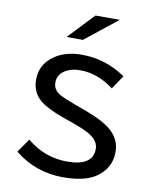

<svg xmlns="http://www.w3.org/2000/svg" viewBox="-90 -853 771 962"><g transform="rotate(10 295.0 -372.0)"><path d="M316.9 -785.2H440.9L275.9 -654.3H192.9ZM98.6 -115.2Q189.5 -40 303.2 -40Q434.6 -40 434.6 -127Q434.6 -167 389.6 -195.3Q360.8 -213.4 299.8 -234.9L249 -252.9Q164.6 -282.7 126.5 -314Q79.6 -352.5 79.6 -418Q79.6 -496.1 146.5 -542Q201.7 -580.1 284.7 -580.1Q405.8 -580.1 507.8 -509.8L460.9 -439.9Q379.4 -502 289.6 -502Q249.5 -502 221.7 -487.3Q177.2 -464.8 177.2 -420.4Q177.2 -385.3 208.5 -365.2Q228 -352.5 296.9 -327.1L358.9 -304.2Q443.4 -272.5 484.4 -236.8Q534.7 -193.4 534.7 -128.9Q534.7 -44.9 461.4 3.9Q405.3 41 296.4 41Q157.2 41 49.8 -45.9Z"/></g></svg>

Font: BIZ UDPGothic
Style: Regular
Weight: 400
Designer: TypeBank Co., Ltd.
Foundry: Morisawa Inc.
Version: Version 1.051